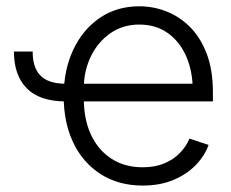

<svg xmlns="http://www.w3.org/2000/svg" viewBox="-20 -573 728 605"><path d="M23.9 -410.6H83Q82.5 -361.3 106.9 -335.4Q131.3 -309.6 186 -309.1V-253.4Q104.5 -253.9 64.2 -294.9Q23.9 -335.9 23.9 -410.6ZM429.7 11.7Q353.5 11.7 297.4 -24.2Q241.2 -60.1 210.9 -123.5Q180.7 -187 180.7 -269.5Q180.7 -352.1 210.7 -416Q240.7 -480 294.4 -516.6Q348.1 -553.2 418.9 -553.2Q463.4 -553.2 504.9 -536.9Q546.4 -520.5 579.3 -487.3Q612.3 -454.1 631.6 -403.1Q650.9 -352.1 650.9 -281.7V-253.4H224.1V-309.1H616.2L587.4 -287.6Q587.4 -347.2 567.4 -394Q547.4 -440.9 509.5 -468.3Q471.7 -495.6 418.9 -495.6Q366.7 -495.6 327.4 -468Q288.1 -440.4 266.1 -394.8Q244.1 -349.1 244.1 -294.9V-262.2Q244.1 -196.8 266.8 -148.2Q289.6 -99.6 331.3 -72.8Q373 -45.9 429.7 -45.9Q468.3 -45.9 497.6 -58.1Q526.9 -70.3 546.9 -91.1Q566.9 -111.8 577.1 -136.2L637.2 -116.2Q625 -82 596.9 -53Q568.8 -23.9 526.6 -6.1Q484.4 11.7 429.7 11.7Z"/></svg>

Font: Inter Tight Light
Style: Regular
Weight: 300
Designer: Rasmus Andersson
Foundry: rsms
Version: Version 3.004